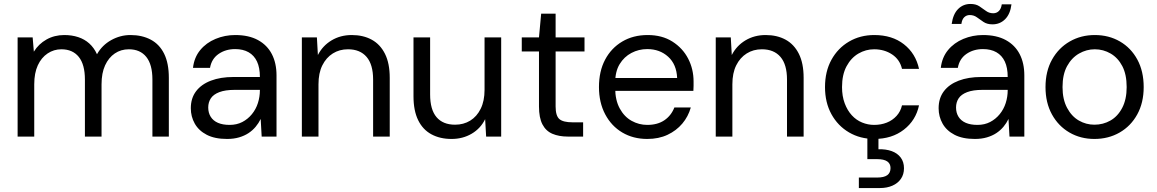

<svg xmlns="http://www.w3.org/2000/svg" viewBox="-20 -690 5847 970"><path d="M69 0V-501H145L151 -429Q175 -468 215 -490.5Q255 -513 305 -513Q343 -513 375 -502.5Q407 -492 431 -470.5Q455 -449 470 -416Q496 -462 542 -487.5Q588 -513 639 -513Q698 -513 742 -489.5Q786 -466 809.5 -418Q833 -370 833 -297V0H750V-288Q750 -364 719 -402.5Q688 -441 631 -441Q591 -441 560 -420Q529 -399 511 -360Q493 -321 493 -264V0H409V-288Q409 -364 378 -402.5Q347 -441 290 -441Q252 -441 220.5 -420Q189 -399 171 -360Q153 -321 153 -264V0Z M1127 12Q1065 12 1024.5 -9Q984 -30 964 -65.5Q944 -101 944 -143Q944 -194 970.5 -229Q997 -264 1045.5 -282.5Q1094 -301 1159 -301H1293Q1293 -348 1278.5 -379Q1264 -410 1236 -426Q1208 -442 1168 -442Q1120 -442 1084.5 -417.5Q1049 -393 1041 -347H955Q961 -400 991.5 -437Q1022 -474 1069 -493.5Q1116 -513 1168 -513Q1237 -513 1283.5 -487.5Q1330 -462 1353.5 -416.5Q1377 -371 1377 -309V0H1302L1297 -89Q1287 -68 1271.5 -49.5Q1256 -31 1235.5 -17.5Q1215 -4 1188 4Q1161 12 1127 12ZM1140 -59Q1176 -59 1204 -73.5Q1232 -88 1252.5 -113Q1273 -138 1283 -169.5Q1293 -201 1293 -234V-236H1166Q1118 -236 1088 -224.5Q1058 -213 1045 -193Q1032 -173 1032 -147Q1032 -120 1044.5 -100Q1057 -80 1081 -69.5Q1105 -59 1140 -59Z M1505 0V-501H1581L1586 -412Q1610 -459 1655 -486Q1700 -513 1757 -513Q1815 -513 1858 -489.5Q1901 -466 1925 -418Q1949 -370 1949 -297V0H1865V-288Q1865 -364 1832 -402.5Q1799 -441 1738 -441Q1695 -441 1661.5 -420Q1628 -399 1608.5 -360Q1589 -321 1589 -264V0Z M2261 12Q2203 12 2159.5 -11.5Q2116 -35 2092.5 -83Q2069 -131 2069 -204V-501H2153V-213Q2153 -136 2185.5 -98Q2218 -60 2279 -60Q2322 -60 2355.5 -80.5Q2389 -101 2408.5 -140.5Q2428 -180 2428 -236V-501H2512V0H2436L2431 -88Q2408 -41 2363 -14.5Q2318 12 2261 12Z M2849 0Q2804 0 2771 -14Q2738 -28 2720.5 -61.5Q2703 -95 2703 -152V-430H2616V-501H2703L2714 -621H2787V-501H2933V-430H2787V-152Q2787 -105 2806 -88.5Q2825 -72 2873 -72H2926V0Z M3250 12Q3179 12 3124 -20.5Q3069 -53 3037.5 -112.5Q3006 -172 3006 -250Q3006 -330 3037 -388.5Q3068 -447 3123.5 -480Q3179 -513 3252 -513Q3325 -513 3377 -480Q3429 -447 3456.5 -394Q3484 -341 3484 -278Q3484 -268 3484 -256.5Q3484 -245 3483 -231H3069V-296H3401Q3398 -365 3355.5 -403.5Q3313 -442 3250 -442Q3207 -442 3170 -422.5Q3133 -403 3110.5 -366Q3088 -329 3088 -273V-245Q3088 -184 3111 -142Q3134 -100 3171 -79.5Q3208 -59 3250 -59Q3302 -59 3336.5 -82.5Q3371 -106 3387 -147H3470Q3457 -101 3427 -65.5Q3397 -30 3352.5 -9Q3308 12 3250 12Z M3596 0V-501H3672L3677 -412Q3701 -459 3746 -486Q3791 -513 3848 -513Q3906 -513 3949 -489.5Q3992 -466 4016 -418Q4040 -370 4040 -297V0H3956V-288Q3956 -364 3923 -402.5Q3890 -441 3829 -441Q3786 -441 3752.5 -420Q3719 -399 3699.5 -360Q3680 -321 3680 -264V0Z M4397 12Q4326 12 4269.5 -21Q4213 -54 4180.5 -113Q4148 -172 4148 -250Q4148 -329 4180.5 -388Q4213 -447 4269.5 -480Q4326 -513 4397 -513Q4487 -513 4546.5 -466.5Q4606 -420 4623 -342H4537Q4526 -389 4487 -415Q4448 -441 4396 -441Q4354 -441 4317 -419.5Q4280 -398 4257 -355.5Q4234 -313 4234 -250Q4234 -204 4247.5 -168Q4261 -132 4283.5 -107.5Q4306 -83 4335.5 -71Q4365 -59 4396 -59Q4431 -59 4460 -70.5Q4489 -82 4509.5 -104.5Q4530 -127 4537 -158H4623Q4607 -82 4546.5 -35Q4486 12 4397 12ZM4319 260V207H4411Q4446 207 4462.5 195Q4479 183 4479 159Q4479 137 4462.5 125.5Q4446 114 4411 114H4362V-6H4418V64Q4456 63 4485 73.5Q4514 84 4530.5 106Q4547 128 4547 160Q4547 191 4531.5 213.5Q4516 236 4488.5 248Q4461 260 4426 260Z M4905 12Q4843 12 4802.5 -9Q4762 -30 4742 -65.5Q4722 -101 4722 -143Q4722 -194 4748.5 -229Q4775 -264 4823.5 -282.5Q4872 -301 4937 -301H5071Q5071 -348 5056.5 -379Q5042 -410 5014 -426Q4986 -442 4946 -442Q4898 -442 4862.5 -417.5Q4827 -393 4819 -347H4733Q4739 -400 4769.5 -437Q4800 -474 4847 -493.5Q4894 -513 4946 -513Q5015 -513 5061.5 -487.5Q5108 -462 5131.5 -416.5Q5155 -371 5155 -309V0H5080L5075 -89Q5065 -68 5049.5 -49.5Q5034 -31 5013.5 -17.5Q4993 -4 4966 4Q4939 12 4905 12ZM4918 -59Q4954 -59 4982 -73.5Q5010 -88 5030.5 -113Q5051 -138 5061 -169.5Q5071 -201 5071 -234V-236H4944Q4896 -236 4866 -224.5Q4836 -213 4823 -193Q4810 -173 4810 -147Q4810 -120 4822.5 -100Q4835 -80 4859 -69.5Q4883 -59 4918 -59ZM4994 -567Q4967 -567 4949 -579Q4931 -591 4915.5 -602.5Q4900 -614 4879 -614Q4863 -614 4851.5 -603Q4840 -592 4837 -569H4788Q4795 -619 4820.5 -644.5Q4846 -670 4883 -670Q4910 -670 4927.5 -658.5Q4945 -647 4961 -635Q4977 -623 4998 -623Q5015 -623 5026.5 -634.5Q5038 -646 5041 -668H5090Q5084 -619 5058 -593Q5032 -567 4994 -567Z M5509 12Q5439 12 5383 -20.5Q5327 -53 5294.5 -112Q5262 -171 5262 -250Q5262 -330 5295 -389Q5328 -448 5384.5 -480.5Q5441 -513 5511 -513Q5582 -513 5638 -480.5Q5694 -448 5726 -389Q5758 -330 5758 -250Q5758 -171 5725.5 -112Q5693 -53 5636.5 -20.5Q5580 12 5509 12ZM5509 -60Q5553 -60 5590 -81Q5627 -102 5649.5 -145Q5672 -188 5672 -250Q5672 -314 5650 -356Q5628 -398 5591 -419.5Q5554 -441 5511 -441Q5469 -441 5431.5 -419.5Q5394 -398 5371 -356Q5348 -314 5348 -250Q5348 -188 5371 -145Q5394 -102 5430.5 -81Q5467 -60 5509 -60Z"/></svg>

Font: DVN - DM Sans
Style: Regular
Weight: 400
Designer: Colophon Foundry, Jonny Pinhorn
Foundry: Colophon Foundry
Version: Version 4.004;gftools[0.9.30]